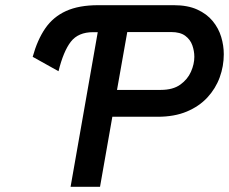

<svg xmlns="http://www.w3.org/2000/svg" viewBox="-20 -720 882 740"><path d="M205.5 -445.5 106 -501Q124 -566.5 154.5 -610.8Q185 -655 234.5 -677.5Q284 -700 358.5 -700H476.5L458 -596H339Q281.5 -596 253 -559.2Q224.5 -522.5 205.5 -445.5ZM252 0 375 -700H650Q703.5 -700 740.2 -683.2Q777 -666.5 799.8 -638.8Q822.5 -611 832.5 -577.8Q842.5 -544.5 842.5 -511Q842.5 -465 826.8 -421.8Q811 -378.5 779.2 -344.2Q747.5 -310 699.8 -290Q652 -270 588 -270H413L365.5 0ZM431 -373.5H600Q646.5 -373.5 674.8 -393.8Q703 -414 716 -443.5Q729 -473 729 -501Q729 -523.5 721.2 -545.5Q713.5 -567.5 694 -582Q674.5 -596.5 639.5 -596.5H470.5Z"/></svg>

Font: Overpass SemiBold
Style: Italic
Weight: 600
Italic angle: -10°
Designer: Delve Withrington, Dave Bailey, Thomas Jockin
Foundry: Delve Fonts LLC
Version: Version 4.000